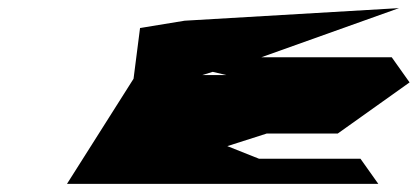

<svg xmlns="http://www.w3.org/2000/svg" viewBox="-20 -641 1029 473"><path d="M145 -188H912L868 -250H618L540 -281L637 -312H812L989 -438L945 -500H624L963 -621L435 -590L325 -572L309 -447ZM478 -456C478 -456 504 -464 504 -464C504 -464 538 -456 538 -456Z"/></svg>

Font: bitstorm
Style: maxextobl
Weight: 400
Version: Version 0.2